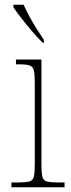

<svg xmlns="http://www.w3.org/2000/svg" viewBox="-20 -786 298 806"><path d="M28 0V-20H53Q87 -20 102.5 -24Q118 -28 122 -44Q126 -60 126 -95V-440Q126 -475 122 -491Q118 -507 104 -511.5Q90 -516 61 -516H47V-536H154V-95Q154 -60 158 -44Q162 -28 177.5 -24Q193 -20 228 -20H251V0ZM160 -606Q141 -624 116.5 -652.5Q92 -681 69.5 -710Q47 -739 36 -756V-766H79Q89 -744 103.5 -717Q118 -690 134.5 -664Q151 -638 164 -619V-606Z"/></svg>

Font: Noto Serif Hebrew SemiCondensed Thin
Style: Regular
Weight: 100
Width: 4
Designer: Monotype Design Team
Foundry: Monotype Imaging Inc.
Version: Version 2.004; ttfautohint (v1.8.4.7-5d5b)